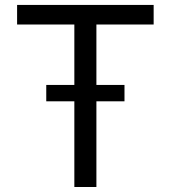

<svg xmlns="http://www.w3.org/2000/svg" viewBox="-20 -747 682 767"><path d="M48.3 -727.3H593.8V-649.1H365.1V-407.7H477.3V-342.3H365.1V0H277V-342.3H164.8V-407.7H277V-649.1H48.3Z"/></svg>

Font: Interop
Style: Regular
Weight: 400
Designer: Rasmus Andersson, Google, Jang Haemin
Foundry: jhaemin
Version: Version 1.008